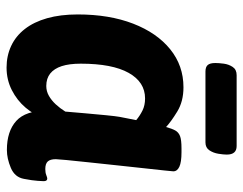

<svg xmlns="http://www.w3.org/2000/svg" viewBox="-98 -634 741 585"><g transform="rotate(90 272.5 -341.5)"><path d="M246 -530Q289 -530 320 -511Q351 -492 367 -477Q372 -495 377.5 -505Q383 -515 394.5 -519.5Q406 -524 432 -524H444Q474 -524 488 -517.5Q502 -511 502 -499Q502 -498 499.5 -473Q497 -448 492.5 -408.5Q488 -369 483.5 -325Q479 -281 474.5 -240.5Q470 -200 467.5 -172.5Q465 -145 465 -141Q465 -124 472 -116.5Q479 -109 495 -109Q506 -109 513.5 -112Q521 -115 524 -115Q532 -115 532 -104Q532 -102 531 -86Q530 -70 525 -44Q520 -16 491.5 -4Q463 8 437 8Q380 8 348.5 -20.5Q317 -49 317 -114V-123L341 -105Q330 -75 308 -49Q286 -23 254.5 -7Q223 9 186 9Q150 9 120 -5Q90 -19 68.5 -46.5Q47 -74 35.5 -114.5Q24 -155 24 -208Q24 -304 52 -376.5Q80 -449 130 -489.5Q180 -530 246 -530ZM280 -413Q255 -413 235.5 -400.5Q216 -388 202 -363Q188 -338 181 -301.5Q174 -265 174 -217Q174 -182 181.5 -159Q189 -136 204 -124Q219 -112 242 -112Q258 -112 272 -120Q286 -128 298 -141Q310 -154 320 -170Q322 -194 325 -228.5Q328 -263 331 -293.5Q334 -324 336 -335Q338 -345 340 -355.5Q342 -366 346 -386Q333 -397 317 -405Q301 -413 280 -413ZM425 -692Q438 -692 444.5 -684.5Q451 -677 451 -662Q451 -652 448.5 -636.5Q446 -621 438 -609Q430 -597 414 -597H198Q184 -597 178 -604Q172 -611 172 -627Q172 -638 174 -653Q176 -668 184 -680Q192 -692 209 -692Z"/></g></svg>

Font: Asap VF Beta
Style: Italic
Weight: 400
Italic angle: -6°
Designer: Pablo Cosgaya
Foundry: Pablo Cosgaya
Version: Version 1.007